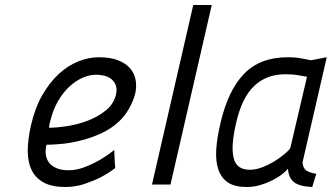

<svg xmlns="http://www.w3.org/2000/svg" viewBox="-20 -738 1327 768"><path d="M255 -57Q286 -57 318.5 -69.5Q351 -82 377 -97Q408 -115 437 -138Q438 -120 438.5 -102.5Q439 -85 441 -66Q414 -45 381 -28Q353 -14 317 -2Q281 10 241 10Q188 10 155.5 -7.5Q123 -25 107 -57Q91 -89 91 -134.5Q91 -180 104 -237Q120 -307 149.5 -358Q179 -409 215.5 -442.5Q252 -476 293.5 -492.5Q335 -509 375 -509Q421 -509 452 -497Q483 -485 500.5 -464.5Q518 -444 522.5 -418Q527 -392 521 -364Q514 -336 497.5 -306Q481 -276 457 -253Q424 -222 382.5 -203.5Q341 -185 299.5 -175Q258 -165 222.5 -162Q187 -159 166 -159Q161 -140 163 -121.5Q165 -103 175 -89Q185 -75 204.5 -66Q224 -57 255 -57ZM176 -227Q206 -227 248.5 -233.5Q291 -240 331.5 -255.5Q372 -271 403.5 -296.5Q435 -322 444 -360Q452 -394 431 -416.5Q410 -439 362 -439Q338 -439 310.5 -427Q283 -415 257.5 -391.5Q232 -368 211.5 -332.5Q191 -297 180 -249Q178 -244 177.5 -238Q177 -232 176 -227Z M753 -718H827L662 0H588Z M1190 -88Q1192 -64 1207 -55Q1222 -46 1245 -43L1229 10Q1178 8 1156 -9.5Q1134 -27 1132 -63Q1123 -52 1106.5 -39.5Q1090 -27 1068 -16Q1046 -5 1020 2.5Q994 10 967 10Q919 10 892 -8Q865 -26 853.5 -59.5Q842 -93 845 -140Q848 -187 862 -246Q892 -376 956 -442.5Q1020 -509 1131 -509Q1165 -509 1188 -504Q1211 -499 1224 -497L1287 -509ZM979 -59Q1004 -59 1030.5 -69.5Q1057 -80 1079.5 -94Q1102 -108 1119 -122.5Q1136 -137 1141 -145L1208 -431Q1195 -433 1173 -437Q1151 -441 1121 -441Q1046 -441 996.5 -394Q947 -347 924 -244Q903 -153 914.5 -106Q926 -59 979 -59Z"/></svg>

Font: Panefresco 400wt
Style: Italic
Weight: 400
Foundry: Campivisivi & Chank Co
Version: Version 1.001